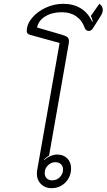

<svg xmlns="http://www.w3.org/2000/svg" viewBox="-20 -976 558 1005"><path d="M173 -66Q173 -77 174 -82L292 -751L136 -794Q120 -799 120 -813Q120 -849 147.5 -882Q175 -915 219 -935.5Q263 -956 312 -956Q365 -956 404 -931.5Q443 -907 463 -861L465 -863Q462 -884 455 -892L500 -956Q518 -944 518 -924Q518 -909 507 -892L467 -829Q458 -814 445 -814Q438 -814 432 -818Q426 -822 424 -829Q410 -869 379 -890.5Q348 -912 304 -912Q252 -912 216.5 -890Q181 -868 174 -832L305 -794Q325 -788 333 -781Q341 -774 341 -761Q341 -752 338 -738L237 -162Q219 -151 210 -139L212 -138Q225 -151 243.5 -159Q262 -167 280 -167Q312 -167 332 -147Q352 -127 352 -95Q352 -51 322.5 -21Q293 9 249 9Q216 9 194.5 -12.5Q173 -34 173 -66ZM310 -89Q310 -106 299 -116.5Q288 -127 270 -127Q247 -127 230.5 -110Q214 -93 214 -70Q214 -53 224.5 -42.5Q235 -32 253 -32Q277 -32 293.5 -49Q310 -66 310 -89Z"/></svg>

Font: K2D Thin
Style: Italic
Weight: 100
Italic angle: -10°
Designer: Katatrad Aksorn Co.,Ltd.
Foundry: Cadson Demak Co.,Ltd.
Version: Version 1.000; ttfautohint (v1.6)